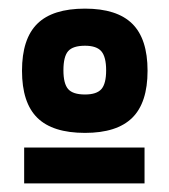

<svg xmlns="http://www.w3.org/2000/svg" viewBox="-20 -656 392 445"><path d="M322 -492Q322 -418 286.5 -383Q251 -348 177 -348Q102 -348 66.5 -383Q31 -418 31 -492Q31 -566 66.5 -601Q102 -636 177 -636Q251 -636 286.5 -601Q322 -566 322 -492ZM127 -493Q127 -462 138 -449.5Q149 -437 177 -437Q204 -437 215 -449.5Q226 -462 226 -493Q226 -524 215 -537Q204 -550 177 -550Q149 -550 138 -537.5Q127 -525 127 -493ZM315 -231H36V-314H315Z"/></svg>

Font: Blinker
Style: Bold
Weight: 700
Designer: Juergen Huber
Foundry: supertype
Version: Version 1.015;PS 1.15;hotconv 1.0.88;makeotf.lib2.5.647800; 